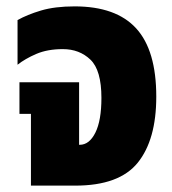

<svg xmlns="http://www.w3.org/2000/svg" viewBox="-20 -582 538 602"><path d="M77 0V-225H41V-324H228V-128H230Q260 -128 279 -166Q298 -204 298 -275Q298 -362 263.5 -395Q229 -428 177 -428Q129 -428 94 -413Q59 -398 35 -379V-519Q65 -536 108.5 -549Q152 -562 214 -562Q344 -562 407 -493Q470 -424 470 -279Q470 -144 412 -72Q354 0 216 0Z"/></svg>

Font: Noto Sans Thai Cond Blk
Style: Regular
Weight: 900
Width: 3
Designer: Monotype Design Team
Foundry: Monotype Imaging Inc.
Version: Version 2.002; ttfautohint (v1.8.4.7-5d5b)